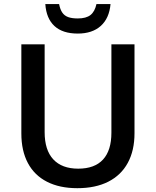

<svg xmlns="http://www.w3.org/2000/svg" viewBox="-20 -937 784 966"><path d="M87.4 -265.6V-713.9H204.6V-272Q204.6 -182.1 248 -135.3Q291.5 -88.4 373.5 -88.4Q456.1 -88.4 498.3 -134.3Q540.5 -180.2 540.5 -269.5V-713.9H656.7V-266.6Q656.7 -179.7 623 -117.7Q589.4 -55.7 524.9 -22.9Q460.4 9.8 369.1 9.8Q279.8 9.8 216.6 -22.5Q153.3 -54.7 120.4 -116.5Q87.4 -178.2 87.4 -265.6ZM208 -916.5H277.3Q282.7 -889.2 293.5 -873.5Q304.2 -857.9 322.8 -851.1Q341.3 -844.2 371.6 -844.2Q413.1 -844.2 435.1 -861.3Q457 -878.4 465.3 -916.5H536.1Q529.8 -845.2 487.1 -806.6Q444.3 -768.1 371.1 -768.1Q295.4 -768.1 254.2 -805.9Q212.9 -843.8 208 -916.5Z"/></svg>

Font: Viking Open Sans Light
Style: Bold
Weight: 600
Foundry: Ascender Corporation
Version: Version 2.001